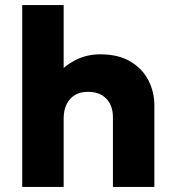

<svg xmlns="http://www.w3.org/2000/svg" viewBox="-20 -740 694 760"><path d="M68 0V-720H232V-396L198 -436.5Q231 -477 276.5 -501Q322 -525 377 -525Q448.5 -525 496.2 -496.5Q544 -468 567.5 -422Q591 -376 591 -323V0H427V-277Q427 -321 401.5 -348.5Q376 -376 330 -376.5Q299 -377 277.2 -364.2Q255.5 -351.5 243.8 -327.8Q232 -304 232 -271.5V0Z"/></svg>

Font: Geologica Cursive
Style: Bold
Weight: 700
Designer: Sindre Bremnes, Frode Helland
Foundry: Monokrom Skriftforlag AS
Version: Version 1.010;gftools[0.9.28]